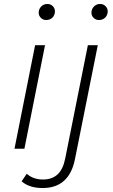

<svg xmlns="http://www.w3.org/2000/svg" viewBox="-20 -750 568 968"><path d="M53 0 157 -522H207L103 0ZM213 -649Q197 -649 186 -660Q175 -671 175 -686Q175 -704 187.5 -717Q200 -730 219 -730Q235 -730 246 -719Q257 -708 257 -693Q257 -674 244.5 -661.5Q232 -649 213 -649ZM195 198Q127 198 89 164L115 126Q147 155 197 155Q242 155 270 129.5Q298 104 309 48L423 -522H473L358 52Q329 198 195 198ZM479 -649Q463 -649 452 -660Q441 -671 441 -686Q441 -704 453.5 -717Q466 -730 485 -730Q501 -730 512 -719Q523 -708 523 -693Q523 -674 510.5 -661.5Q498 -649 479 -649Z"/></svg>

Font: Montserrat Light
Style: Italic
Weight: 300
Italic angle: -11.3°
Designer: Julieta Ulanovsky
Foundry: Julieta Ulanovsky
Version: Version 9.000; ttfautohint (v1.8.4.7-5d5b)